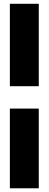

<svg xmlns="http://www.w3.org/2000/svg" viewBox="-20 -974 262 1035"><path d="M33.2 -509.3V-953.6H189V-509.3ZM33.2 41V-388.7H189V41Z"/></svg>

Font: webenart
Style: Regular
Weight: 400
Designer: Vernon Adams
Foundry: Vernon Adams
Version: Version 2.116; ttfautohint (v1.8.3)